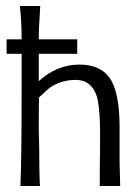

<svg xmlns="http://www.w3.org/2000/svg" viewBox="-20 -619 445 639"><path d="M380 0H312Q312 -76 313 -117V-197Q311 -271 302 -299Q284 -352 235 -353Q184 -354 144 -326Q143 -325 110 -295Q109 -269 109 -181Q110 -163 110.5 -122.5Q111 -82 111 -61Q111 -49 111.5 -38.5Q112 -28 112 -21Q112 -14 112.5 -9Q113 -4 113 -2V0H48Q52 -92 52 -340V-440H2V-488H52Q52 -550 46 -599H114Q109 -527 109 -488H237V-440H109V-349Q170 -404 244 -404Q313 -404 344 -361Q378 -314 378 -196V-78Z"/></svg>

Font: GFS Neohellenic Rg
Style: Regular
Weight: 400
Designer: Takis Katsoulidis and George D. Matthiopoulos
Foundry: Takis Katsoulidis and George D. Matthiopoulos
Version: Version 1.0